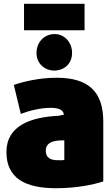

<svg xmlns="http://www.w3.org/2000/svg" viewBox="-20 -970 593 1015"><path d="M14 -166C14 -28 113 25 276 25C385 25 475 6 526 -11V-327C526 -488 445 -559 279 -559C184 -559 99 -537 53 -521L90 -368C137 -386 197 -400 248 -400C291 -400 314 -389 318 -364C310 -363 301 -360 291 -358C146 -351 14 -308 14 -166ZM107 -950V-810H427V-950ZM173 -690C173 -634 216 -597 267 -597C318 -597 361 -632 361 -690C361 -747 320 -790 269 -790C215 -790 173 -748 173 -690ZM222 -173C222 -226 280 -228 320 -228V-125C309 -122 306 -123 285 -123C246 -123 222 -137 222 -173Z"/></svg>

Font: Repo ExtraBlack
Style: Regular
Weight: 400
Designer: Stefan Peev
Foundry: Context Ltd
Version: Version 001.502